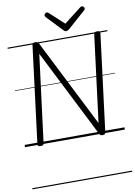

<svg xmlns="http://www.w3.org/2000/svg" viewBox="-147 -1218 1182 1682"><g transform="rotate(-10 444.0 -377.0)"><path d="M136 14Q109 14 111 -5L220 -871Q221 -881 228 -885.5Q235 -890 248 -890Q260 -890 266.5 -886.5Q273 -883 278 -874L671 -96L769 -871Q771 -881 778 -885.5Q785 -890 799 -890Q826 -890 824 -871L715 -5Q714 5 707 9.5Q700 14 687 14Q676 14 670.5 10.5Q665 7 660 -2L265 -784L166 -5Q165 5 158 9.5Q151 14 136 14ZM704 -1129Q712 -1129 719 -1121.5Q726 -1114 726 -1106Q726 -1102 724.5 -1099Q723 -1096 719 -1092L560 -951Q552 -946 546.5 -942.5Q541 -939 532 -939Q524 -939 518.5 -942.5Q513 -946 508 -952L374 -1093Q371 -1097 370 -1101Q369 -1105 369 -1107Q369 -1116 377 -1122.5Q385 -1129 392 -1129Q398 -1129 402 -1126.5Q406 -1124 410 -1120L536 -1004L685 -1120Q691 -1124 694.5 -1126.5Q698 -1129 704 -1129ZM0 365H888V375H0ZM0 -20H888V0H0ZM0 -505H888V-500H0ZM0 -885H888V-875H0Z"/></g></svg>

Font: Playwrite GB S Guides
Style: Italic
Weight: 400
Italic angle: -7.01216°
Designer: Veronika Burian, José Scaglione
Foundry: TypeTogether
Version: Version 1.002